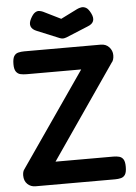

<svg xmlns="http://www.w3.org/2000/svg" viewBox="-60 -937 703 994"><g transform="rotate(-5 291.5 -440.5)"><path d="M84 11Q59 11 42 -5.5Q25 -22 25 -50Q25 -59 27 -67.5Q29 -76 34 -82L372 -571H89Q72 -571 57.5 -574Q43 -577 34 -589.5Q25 -602 25 -628Q25 -657 33 -670Q41 -683 55.5 -686.5Q70 -690 86 -690H484Q511 -690 527.5 -672Q544 -654 544 -630Q544 -618 541 -608Q538 -598 532 -592L198 -107H499Q515 -107 528.5 -103.5Q542 -100 550 -88Q558 -76 558 -49Q558 -21 550 -8.5Q542 4 528 7.5Q514 11 497 11ZM292 -841 378 -884Q388 -889 400 -891Q412 -893 424.5 -886.5Q437 -880 449 -856Q461 -832 455 -815.5Q449 -799 425 -790L311 -743Q307 -742 302.5 -740.5Q298 -739 292 -739Q286 -739 281.5 -740.5Q277 -742 274 -743L160 -790Q137 -799 130.5 -815.5Q124 -832 136 -855Q148 -878 159.5 -885.5Q171 -893 181.5 -891.5Q192 -890 201 -886Z"/></g></svg>

Font: Fredoka Medium
Style: Regular
Weight: 500
Designer: Ben Nathan
Foundry: Milena B. Brandão, Ben Nathan
Version: Version 2.001